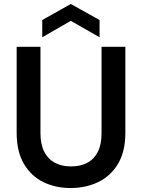

<svg xmlns="http://www.w3.org/2000/svg" viewBox="-20 -936 716 968"><path d="M336 12Q260 12 198.5 -18Q137 -48 100.5 -110Q64 -172 64 -266V-700H184V-265Q184 -208 203 -171Q222 -134 256.5 -115.5Q291 -97 338 -97Q386 -97 420.5 -115.5Q455 -134 473.5 -171Q492 -208 492 -265V-700H612V-266Q612 -172 575 -110Q538 -48 475 -18Q412 12 336 12ZM193 -748V-835L337 -916L482 -835V-748L337 -831Z"/></svg>

Font: DM Sans 12pt SemiBold
Style: Regular
Weight: 600
Version: Version 4.004;gftools[0.9.30]